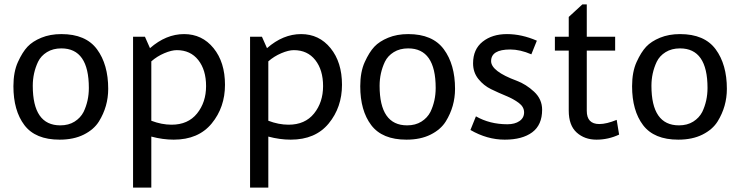

<svg xmlns="http://www.w3.org/2000/svg" viewBox="-20 -623 3366 873"><path d="M259 -403Q221 -403 193.5 -386Q166 -369 153 -342Q129 -291 129 -233Q129 -53 254 -53Q292 -53 319 -70Q346 -87 360 -114Q384 -164 384 -223Q384 -403 259 -403ZM259 -468Q370 -468 421 -399Q472 -330 472 -219Q472 -139 430 -71Q407 -34 361 -11Q315 12 251 12Q141 12 91 -54Q41 -120 41 -231Q41 -296 61.5 -341Q82 -386 105 -410.5Q128 -435 168 -451.5Q208 -468 259 -468Z M760 -56Q835 -56 876 -107Q917 -158 917 -231.5Q917 -305 881.5 -350Q846 -395 784 -395Q760 -395 727 -381Q694 -367 668 -344V-74Q715 -56 760 -56ZM668 230H585V-456H639L662 -404Q735 -468 817 -468Q899 -468 951 -404Q1003 -340 1003 -237.5Q1003 -135 942.5 -61.5Q882 12 770 12Q720 12 668 -2Z M1292 -56Q1367 -56 1408 -107Q1449 -158 1449 -231.5Q1449 -305 1413.5 -350Q1378 -395 1316 -395Q1292 -395 1259 -381Q1226 -367 1200 -344V-74Q1247 -56 1292 -56ZM1200 230H1117V-456H1171L1194 -404Q1267 -468 1349 -468Q1431 -468 1483 -404Q1535 -340 1535 -237.5Q1535 -135 1474.5 -61.5Q1414 12 1302 12Q1252 12 1200 -2Z M1836 -403Q1798 -403 1770.5 -386Q1743 -369 1730 -342Q1706 -291 1706 -233Q1706 -53 1831 -53Q1869 -53 1896 -70Q1923 -87 1937 -114Q1961 -164 1961 -223Q1961 -403 1836 -403ZM1836 -468Q1947 -468 1998 -399Q2049 -330 2049 -219Q2049 -139 2007 -71Q1984 -34 1938 -11Q1892 12 1828 12Q1718 12 1668 -54Q1618 -120 1618 -231Q1618 -296 1638.5 -341Q1659 -386 1682 -410.5Q1705 -435 1745 -451.5Q1785 -468 1836 -468Z M2396 -376Q2345 -398 2300 -398Q2213 -398 2213 -345Q2213 -299 2329 -256Q2372 -240 2408.5 -206Q2445 -172 2445 -124Q2445 -55 2400 -21.5Q2355 12 2275 12Q2195 12 2119 -32L2144 -94Q2207 -58 2287 -58Q2321 -58 2342 -72.5Q2363 -87 2363 -112Q2363 -137 2339 -155Q2315 -173 2281 -187Q2247 -201 2213 -217.5Q2179 -234 2155 -264Q2131 -294 2131 -335Q2131 -399 2174.5 -433.5Q2218 -468 2285 -468Q2352 -468 2421 -438Z M2648 -393V-119Q2648 -59 2705 -59Q2738 -59 2784 -78L2795 -11Q2746 12 2692 12Q2638 12 2602 -20.5Q2566 -53 2566 -120V-393H2503V-456H2566V-546L2628 -603H2648V-456H2777V-393Z M3072 -403Q3034 -403 3006.5 -386Q2979 -369 2966 -342Q2942 -291 2942 -233Q2942 -53 3067 -53Q3105 -53 3132 -70Q3159 -87 3173 -114Q3197 -164 3197 -223Q3197 -403 3072 -403ZM3072 -468Q3183 -468 3234 -399Q3285 -330 3285 -219Q3285 -139 3243 -71Q3220 -34 3174 -11Q3128 12 3064 12Q2954 12 2904 -54Q2854 -120 2854 -231Q2854 -296 2874.5 -341Q2895 -386 2918 -410.5Q2941 -435 2981 -451.5Q3021 -468 3072 -468Z"/></svg>

Font: Average Sans
Style: Regular
Weight: 400
Designer: Eduardo Rodriguez Tunni
Foundry: Eduardo Rodriguez Tunni
Version: Version 1.001